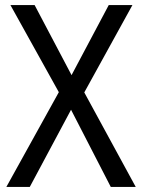

<svg xmlns="http://www.w3.org/2000/svg" viewBox="-20 -734 558 754"><path d="M513 0 311 -371 500 -714H407L261 -439L116 -714H21L211 -372L5 0H97L259 -303L415 0Z"/></svg>

Font: Noto Sans Georgian SemiCondensed
Style: Regular
Weight: 400
Width: 4
Designer: Monotype Design Team, Akaki Razmadze
Foundry: Google LLC
Version: Version 2.005